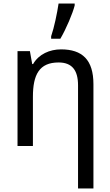

<svg xmlns="http://www.w3.org/2000/svg" viewBox="-20 -825 624 1085"><path d="M269 -606H321C354 -662 391 -750 402 -794V-805H311C303 -751 286 -669 269 -620ZM325 -546C261 -546 199 -519 167 -463H162L149 -536H79V0H166V-278C166 -403 202 -472 311 -472C387 -472 421 -428 421 -343V240H508V-349C508 -487 445 -546 325 -546Z"/></svg>

Font: Noto Sans Thai
Style: Regular
Weight: 400
Designer: Monotype Design Team
Foundry: Monotype Imaging Inc.
Version: Version 1.901